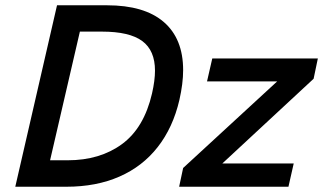

<svg xmlns="http://www.w3.org/2000/svg" viewBox="-20 -710 1228 730"><path d="M196.8 -689.9H386.7Q528.8 -689.9 602.5 -626.5Q676.3 -563 676.3 -443.4Q676.3 -392.6 662.1 -330.1Q637.7 -225.1 579.8 -151.1Q522 -77.1 434.1 -38.6Q346.2 0 232.4 0H38.1ZM237.3 -100.6Q359.9 -100.6 443.8 -162.1Q527.8 -223.6 558.1 -355Q569.3 -404.3 569.3 -441.4Q569.3 -518.1 520.8 -554Q472.2 -589.8 367.7 -589.8H283.7L170.4 -100.6ZM1188.5 -487.8 1172.4 -410.6 825.2 -88.4H1096.7L1076.7 0H661.1L676.3 -71.3L1033.7 -400.4H767.1L787.1 -487.8Z"/></svg>

Font: Acari Sans SemiBold
Style: Italic
Weight: 600
Italic angle: -13°
Designer: Alfredo Marco Pradil and Stefan Peev
Foundry: Hanken Design Co.
Version: Version 1.045;January 11, 2019;FontCreator 11.5.0.2425 64-bi